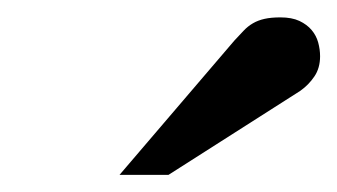

<svg xmlns="http://www.w3.org/2000/svg" viewBox="-20 -753 390 222"><path d="M350.1 -688Q350.1 -674.3 343.5 -664.6Q336.9 -654.8 327.1 -647.9L174.8 -550.8H118.2L251 -706.1Q256.8 -712.4 261.7 -717.5Q266.6 -722.7 272.5 -726.1Q278.3 -729.5 285.9 -731.2Q293.5 -732.9 304.2 -732.9Q317.4 -732.9 326.2 -728.8Q335 -724.6 340.3 -718.3Q345.7 -711.9 347.9 -703.9Q350.1 -695.8 350.1 -688Z"/></svg>

Font: BabelStone Ogham Stemless
Style: Regular
Weight: 400
Designer: Andrew West
Foundry: BabelStone
Version: Version 2.02 March 14, 2022